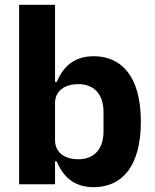

<svg xmlns="http://www.w3.org/2000/svg" viewBox="-20 -760 640 792"><path d="M58.9 0H207V-94.1H214.1C240.1 -32 284.1 12.1 366.8 12.1C480.8 12.1 561.1 -71 561.1 -258.2C561.1 -445 480.8 -528.1 366.8 -528.1C284.1 -528.1 240.1 -484 214.1 -421.9H207V-740.1H58.9ZM207 -182.2V-334.2C207 -388.1 251.1 -413 302.9 -413C369 -413 407 -370 407 -297.9V-218C407 -146 369 -103 302.9 -103C251.1 -103 207 -127.8 207 -182.2Z"/></svg>

Font: Margiela Mono Bold
Style: Regular
Weight: 700
Designer: Mike Abbink, Paul van der Laan, Pieter van Rosmalen
Foundry: Bold Monday
Version: Version 2.003 2021